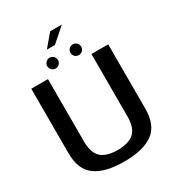

<svg xmlns="http://www.w3.org/2000/svg" viewBox="-216 -1055 1091 1190"><g transform="rotate(-30 330.0 -460.0)"><path d="M322.5 4.5C413.5 4.5 482 -12.5 528.5 -46C574.5 -79 598 -135.5 598 -214.5V-675H478V-228C478 -174 465.5 -135.5 440 -112.5C414 -89.5 375 -78 322.5 -78C270 -78 231 -89.5 205.5 -112.5C180 -135.5 167 -174 167 -228V-675H47.5V-214.5C47.5 -135.5 70.5 -79 117 -46C163 -12.5 232 4.5 322.5 4.5ZM252.5 -836.5H310L410.5 -925H327ZM241.5 -708C263 -708 280 -725 280 -746.5C280 -767.5 263 -785 241.5 -785C220.5 -785 203 -767.5 203 -746.5C203 -725 220.5 -708 241.5 -708ZM407.5 -708C429 -708 446 -725 446 -746.5C446 -767.5 429 -785 407.5 -785C386 -785 369 -767.5 369 -746.5C369 -725 386 -708 407.5 -708Z"/></g></svg>

Font: Anybody Medium
Style: Regular
Weight: 500
Designer: Tyler Finck
Foundry: Etcetera Type Company
Version: Version 1.110